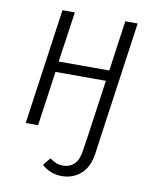

<svg xmlns="http://www.w3.org/2000/svg" viewBox="-82 -586 692 855"><g transform="rotate(10 263.5 -159.0)"><path d="M471 -523 397 0 386 80Q377 142 341.5 173.5Q306 205 255 205Q204 205 165 170L193 136Q208 147 221.5 152.5Q235 158 254 158Q283 158 303 139Q323 120 329 79L341 0L376 -247H148L113 0H57L131 -523H187L154 -295H383L415 -523Z"/></g></svg>

Font: Fira Sans Condensed Light
Style: Italic
Weight: 300
Width: 3
Italic angle: -8°
Designer: Carrois Corporate & Edenspiekermann AG
Foundry: Carrois Corporate GbR & Edenspiekermann AG
Version: Version 4.203